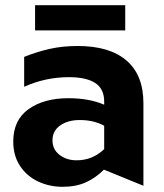

<svg xmlns="http://www.w3.org/2000/svg" viewBox="-20 -707 630 739"><path d="M275 -90Q236 -90 209 -111Q182 -132 182 -167Q182 -203 211.5 -224Q241 -245 287 -245Q341 -245 381 -223V-133Q336 -90 275 -90ZM279 -530Q221 -530 172 -519Q123 -508 73 -488V-373Q155 -410 245 -410Q312 -410 346.5 -387.5Q381 -365 381 -316V-304Q323 -329 243 -329Q149 -329 90 -287Q31 -245 31 -162Q31 -108 57 -68.5Q83 -29 126.5 -8.5Q170 12 221 12Q272 12 310 -5Q348 -22 380 -54L532 8V-310Q532 -418 467 -474Q402 -530 279 -530ZM462 -687H115V-590H462Z"/></svg>

Font: Geom
Style: Bold
Weight: 700
Version: Version 1.102